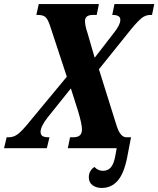

<svg xmlns="http://www.w3.org/2000/svg" viewBox="-51 -734 784 951"><path d="M389 144Q389 127 396.5 114Q404 101 417 93Q434 112 459 112Q484 112 498.5 94.5Q513 77 520 39L527 0H285L296 -54H310Q334 -54 344.5 -63.5Q355 -73 355 -93Q355 -119 336 -183L300 -296L184 -151Q150 -107 150 -81Q150 -67 159 -60.5Q168 -54 192 -54H194L181 0H-31L-18 -54H-8Q16 -54 36.5 -69Q57 -84 91 -126L280 -354L196 -609Q185 -641 173 -650.5Q161 -660 136 -660H129L141 -714H439L428 -660H409Q370 -660 370 -630Q370 -607 382 -572L418 -448L516 -575Q528 -590 536.5 -606.5Q545 -623 545 -636Q545 -660 507 -660H505L516 -714H713L702 -660H694Q671 -660 652 -645.5Q633 -631 599 -590L439 -391L528 -107Q546 -54 575 -54H598L579 45Q563 126 531.5 161.5Q500 197 453 197Q426 197 407.5 183.5Q389 170 389 144Z"/></svg>

Font: Noto Serif CondExtraBold
Style: Italic
Weight: 800
Width: 3
Italic angle: -12°
Designer: Monotype Design Team
Foundry: Monotype Imaging Inc.
Version: Version 1.001